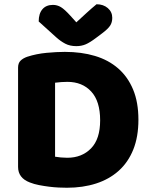

<svg xmlns="http://www.w3.org/2000/svg" viewBox="-20 -867 706 903"><path d="M451 -301Q451 -391 409 -436.5Q367 -482 297 -482Q283 -482 268.5 -481Q254 -480 239 -478V-130Q250 -128 266 -126.5Q282 -125 296 -125Q365 -125 408 -169Q451 -213 451 -301ZM631 -304Q631 -224 607 -164Q583 -104 538.5 -64Q494 -24 432 -4Q370 16 295 16Q278 16 256 15Q234 14 210.5 11Q187 8 163.5 3.5Q140 -1 120 -9Q65 -30 65 -82V-549Q65 -570 76.5 -581.5Q88 -593 108 -600Q151 -614 199 -618.5Q247 -623 285 -623Q363 -623 426.5 -604Q490 -585 535.5 -545.5Q581 -506 606 -446Q631 -386 631 -304ZM339 -762Q364 -785 388 -807Q412 -829 434 -847Q466 -847 487 -829Q508 -811 508 -783Q508 -762 498 -746.5Q488 -731 460 -710L432 -689Q403 -667 383 -658.5Q363 -650 339 -650Q309 -650 287 -661.5Q265 -673 245 -691L162 -766Q162 -803 179.5 -823.5Q197 -844 229 -844Q249 -844 266.5 -833.5Q284 -823 312 -792Z"/></svg>

Font: Baloo Chettan 2 ExtraBold
Style: Regular
Weight: 800
Designer: Maithili Shingre, Unnati Kotecha and Ek Type
Foundry: Ek Type
Version: Version 1.640;hotconv 1.0.111;makeotfexe 2.5.65597; ttfautoh